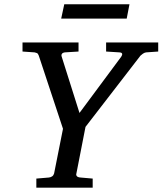

<svg xmlns="http://www.w3.org/2000/svg" viewBox="-20 -867 751 887"><path d="M654.8 -625Q647.5 -624 640.1 -618.9Q632.8 -613.8 628.9 -609.9L375 -280.8L333 -65.9Q330.6 -58.6 335 -53.2Q339.4 -47.9 352.1 -46.9L408.2 -42V0H147.9V-42L206.1 -46.9Q214.8 -47.9 221.2 -52.5Q227.5 -57.1 230 -65.9L271 -272L159.2 -609.9Q155.8 -619.6 150.6 -621.8Q145.5 -624 140.1 -625L84 -628.9V-670.9H342.8V-628.9L278.8 -625Q270.5 -624 266.4 -618.7Q262.2 -613.3 265.1 -605L347.2 -345.2L540 -605Q542 -608.4 543.5 -611.8Q544.9 -615.2 544.4 -617.9Q543.9 -620.6 541.3 -622.6Q538.6 -624.5 532.2 -625L470.2 -628.9V-670.9H710.9V-628.9ZM565.4 -781.2H262.7L276.9 -847.2H578.1Z"/></svg>

Font: Charis SIL
Style: Italic
Weight: 400
Italic angle: -11°
Foundry: SIL International
Version: Version 4.112